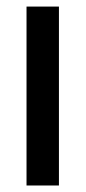

<svg xmlns="http://www.w3.org/2000/svg" viewBox="-20 -570 263 590"><path d="M161.1 -549.8V0H61.5V-549.8Z"/></svg>

Font: RobotoJAA
Style: Medium
Weight: 500
Version: Version 2.05; 2016-11-05